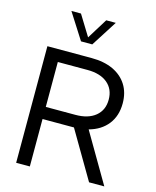

<svg xmlns="http://www.w3.org/2000/svg" viewBox="-140 -1071 945 1165"><g transform="rotate(15 333.0 -488.5)"><path d="M629.4 0H533.7L358.9 -297.9H161.6V0H75.7V-732.4H353.5Q432.1 -732.4 488.8 -706.1Q545.4 -679.7 576.2 -631.1Q606.9 -582.5 606.9 -515.1Q606.9 -436.5 565.2 -383.3Q523.4 -330.1 448.2 -309.6ZM161.6 -374H348.1Q427.7 -374 473.4 -411.6Q519 -449.2 519 -515.1Q519 -581.1 473.6 -618.7Q428.2 -656.2 348.1 -656.2H161.6ZM335.9 -813.5H265.1L161.1 -976.6H221.2L300.3 -848.1L379.9 -976.6H439.9Z"/></g></svg>

Font: Kumbh Sans
Style: Regular
Weight: 400
Version: Version 1.005